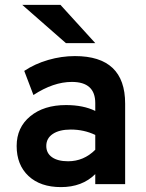

<svg xmlns="http://www.w3.org/2000/svg" viewBox="-20 -752 597 784"><path d="M229 12Q145 12 96.5 -33.2Q48 -78.5 48 -156Q48 -231.5 103.5 -277.2Q159 -323 249.5 -323Q320 -323 369 -299V-331Q369 -417.5 273.5 -417.5Q198 -417.5 116.5 -364L79 -462.5Q122.5 -491.5 176.8 -507.2Q231 -523 286 -523Q491 -523 491 -329V0H369V-41Q315.5 12 229 12ZM258 -93.5Q322 -93.5 369 -140.5V-201Q323 -223 269 -223Q222.5 -223 195.8 -205.2Q169 -187.5 169 -156Q169 -126.5 192.5 -110Q216 -93.5 258 -93.5ZM249 -576 71 -732H227L369 -576Z"/></svg>

Font: Overpass
Style: Bold
Weight: 700
Designer: Delve Withrington, Dave Bailey, Thomas Jockin
Foundry: Delve Fonts LLC
Version: Version 4.000; ttfautohint (v1.8.3)